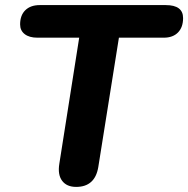

<svg xmlns="http://www.w3.org/2000/svg" viewBox="-20 -725 739 754"><path d="M279 9Q242 9 224 -15Q206 -39 213 -82L291 -577H127Q95 -577 77 -591Q59 -605 59 -629Q59 -665 79.5 -685Q100 -705 136 -705H631Q699 -705 699 -654Q699 -618 679 -597.5Q659 -577 623 -577H447L366 -69Q353 9 279 9Z"/></svg>

Font: Nunito ExtraBold
Style: Italic
Weight: 800
Italic angle: -9°
Designer: Vernon Adams
Foundry: Vernon Adams
Version: Version 3.601; ttfautohint (v1.8.2.53-6de2)